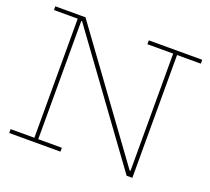

<svg xmlns="http://www.w3.org/2000/svg" viewBox="-127 -912 1169 1071"><g transform="rotate(20 458.0 -376.0)"><path d="M724 0 176 -752H206L754 0ZM27 -730V-752H206L205 -725H191V-23H331V0H27V-23H168V-730ZM582 -729V-752H899V-729H758V0H727L718 -33H735V-729Z"/></g></svg>

Font: Hepta Slab ExtraLight
Style: Regular
Weight: 200
Designer: Michael LaGattuta
Foundry: Michael LaGattuta
Version: Version 1.100